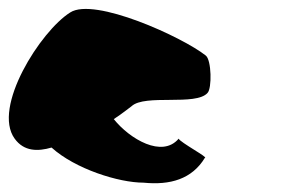

<svg xmlns="http://www.w3.org/2000/svg" viewBox="-23 -719 675 432"><path d="M10 -407C31 -378 62 -378 93 -387C146 -339 244 -308 300 -308C360 -302 409 -316 438 -364C447 -364 382 -399 379 -407C342 -363 269 -406 233 -451C253 -464 270 -478 273 -480C303 -508 418 -480 444 -510C454 -520 453 -584 440 -594C387 -636 189 -726 135 -691C68 -649 -41 -477 10 -407Z"/></svg>

Font: Ampere
Style: RevIta
Weight: 400
Version: Version 1